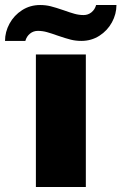

<svg xmlns="http://www.w3.org/2000/svg" viewBox="-76 -745 484 765"><path d="M67 -528H266V0H67ZM84 -725Q106 -725 126 -720Q146 -715 178 -704Q203 -695 221 -690Q239 -685 257 -685Q275 -685 288.5 -696Q302 -707 307 -725H388Q388 -689 370 -656Q352 -623 320 -602.5Q288 -582 248 -582Q226 -582 206 -587Q186 -592 154 -603Q129 -612 111 -617Q93 -622 75 -622Q57 -622 43.5 -611Q30 -600 25 -582H-56Q-56 -618 -38 -651Q-20 -684 12 -704.5Q44 -725 84 -725Z"/></svg>

Font: Archivo Black
Style: Regular
Weight: 400
Designer: Hector Gatti
Foundry: Omnibus-Type
Version: Version 1.101; ttfautohint (v1.8)